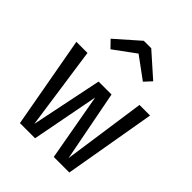

<svg xmlns="http://www.w3.org/2000/svg" viewBox="-219 -914 1039 1039"><g transform="rotate(45 300.0 -394.5)"><path d="M372 0 303 -386 229 0H113L18 -527H103L171 -52L255 -460H354L433 -52L501 -527H582L491 0ZM137 -670 272 -789H329L463 -670L425 -629L301 -720L177 -629Z"/></g></svg>

Font: Fira Mono
Style: Regular
Weight: 400
Designer: Carrois Corporate & Edenspiekermann AG
Foundry: Carrois Corporate GbR & Edenspiekermann AG
Version: Version 3.206